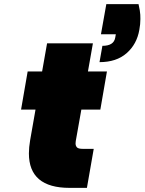

<svg xmlns="http://www.w3.org/2000/svg" viewBox="-20 -910 700 930"><path d="M651 -890Q659 -855 659.5 -838.5Q660 -822 660 -818Q660 -793 655 -766Q643 -696 593.5 -652.5Q544 -609 462 -609L476 -688Q531 -688 538 -727L541 -744H469L495 -890ZM347 -227Q346 -220 346 -215Q346 -204 352.5 -196.5Q359 -189 381 -189H434L401 0H317Q120 0 120 -167Q120 -196 126 -231L152 -379H82L114 -564H184L208 -700H430L406 -564H498L466 -379H374Z"/></svg>

Font: Fz Poppins Black
Style: Italic
Weight: 900
Italic angle: -10°
Designer: Ninad Kale (Devanagari), Jonny Pinhorn (Latin)
Foundry: Indian Type Foundry
Version: Vit hóa bi Vntype.Com & FontZin.Com